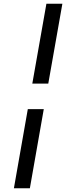

<svg xmlns="http://www.w3.org/2000/svg" viewBox="-20 -892 369 1022"><path d="M237 -447H152L227 -872H312ZM139 110H54L128 -311H213Z"/></svg>

Font: Open Sauce Sans
Style: Italic
Weight: 400
Italic angle: -10°
Designer: Alfredo Marco Pradil
Foundry: Creative Sauce Fz LLC
Version: Version 1.477